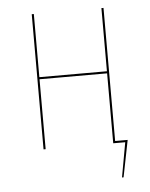

<svg xmlns="http://www.w3.org/2000/svg" viewBox="-49 -559 573 733"><g transform="rotate(-5 237.5 -192.5)"><path d="M423 -8 395 133H389L413 0H367V-268H108V0H100V-518H108V-276H367V-518H375V-8Z"/></g></svg>

Font: Fira Sans Compressed Eight
Style: Regular
Weight: 100
Width: 1
Designer: bBox Type GmbH & Carrois Corporate GbR & Edenspiekermann AG
Foundry: bBox Type GmbH & Carrois Corporate GbR & Edenspiekermann AG
Version: Version 4.301